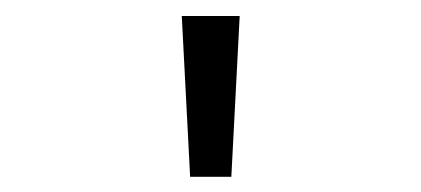

<svg xmlns="http://www.w3.org/2000/svg" viewBox="-20 -727 540 246"><path d="M212.9 -706.5H287.1L276.4 -500.5H223.6Z"/></svg>

Font: NMS Futura Pro Book
Style: Regular
Weight: 400
Designer: Blend3rman
Version: Version 0.1